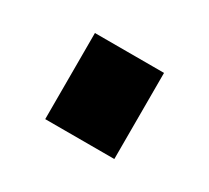

<svg xmlns="http://www.w3.org/2000/svg" viewBox="-52 -239 343 315"><g transform="rotate(30 119.5 -81.5)"><path d="M54.2 0V-163.1H185.1V0Z"/></g></svg>

Font: Raleway ExtraBold
Style: Regular
Weight: 800
Designer: Matt McInerney, Pablo Impallari, Rodrigo Fuenzalida
Foundry: Matt McInerney, Pablo Impallari, Rodrigo Fuenzalida
Version: Version 3.000g; ttfautohint (v1.5) -l 8 -r 28 -G 28 -x 14 -D